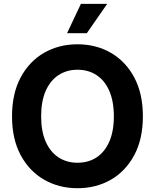

<svg xmlns="http://www.w3.org/2000/svg" viewBox="-20 -968 805 998"><path d="M382.8 10.3Q286.1 10.3 209 -34.2Q131.8 -78.6 87.2 -162.1Q42.5 -245.6 42.5 -363.3Q42.5 -481.4 87.2 -565.2Q131.8 -648.9 209 -693.4Q286.1 -737.8 382.8 -737.8Q479.5 -737.8 556.4 -693.4Q633.3 -648.9 678 -565.2Q722.7 -481.4 722.7 -363.3Q722.7 -245.6 678 -161.9Q633.3 -78.1 556.4 -33.9Q479.5 10.3 382.8 10.3ZM382.8 -122.1Q439.5 -122.1 481.9 -149.9Q524.4 -177.7 548.1 -231.7Q571.8 -285.6 571.8 -363.3Q571.8 -441.4 548.1 -495.6Q524.4 -549.8 481.9 -577.6Q439.5 -605.5 382.8 -605.5Q326.7 -605.5 283.9 -577.4Q241.2 -549.3 217.5 -495.4Q193.8 -441.4 193.8 -363.3Q193.8 -285.6 217.5 -231.9Q241.2 -178.2 283.9 -150.1Q326.7 -122.1 382.8 -122.1ZM328.6 -795.4 400.4 -947.8H537.1L431.2 -795.4Z"/></svg>

Font: Inter 18pt
Style: Bold
Weight: 700
Designer: Rasmus Andersson
Foundry: rsms
Version: Version 4.001;git-66647c0bb